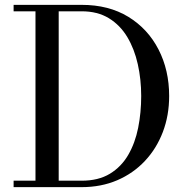

<svg xmlns="http://www.w3.org/2000/svg" viewBox="-20 -770 776 790"><path d="M316 -750Q427.5 -750 508 -700.8Q588.5 -651.5 632.2 -566.5Q676 -481.5 676 -375Q676 -295 650 -226.8Q624 -158.5 576 -107.5Q528 -56.5 462 -28.2Q396 0 316 0H36V-26.5H126V-723.5H36V-750ZM221.5 -26.5H316Q385 -26.5 432 -55Q479 -83.5 507.5 -132.5Q536 -181.5 548.5 -244.2Q561 -307 561 -375Q561 -443 547 -505.8Q533 -568.5 503.8 -617.5Q474.5 -666.5 428 -695Q381.5 -723.5 316 -723.5H221.5Z"/></svg>

Font: Bodoni Moda 9pt
Style: Regular
Weight: 400
Designer: Owen Earl
Foundry: indestructible type
Version: Version 2.005